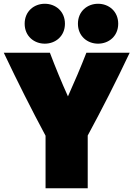

<svg xmlns="http://www.w3.org/2000/svg" viewBox="-49 -985 730 1020"><path d="M193 -264V15H417V-265C492 -404 566 -548 640 -705H410C379 -625 346 -549 312 -473C278 -548 246 -626 216 -705H-29C45 -549 118 -404 193 -264ZM472 -753C529 -753 579 -793 579 -859C579 -925 529 -965 472 -965C415 -965 365 -925 365 -859C365 -793 415 -753 472 -753ZM82 -859C82 -793 132 -753 189 -753C246 -753 296 -793 296 -859C296 -925 246 -965 189 -965C132 -965 82 -925 82 -859Z"/></svg>

Font: Repo ExtraBlack
Style: Regular
Weight: 400
Designer: Stefan Peev
Foundry: Context Ltd
Version: Version 001.502